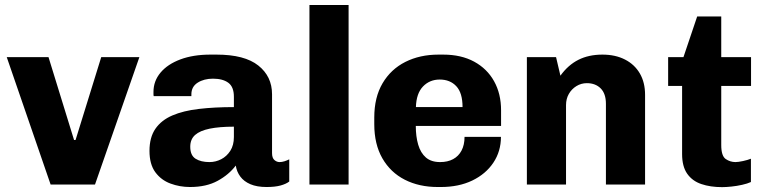

<svg xmlns="http://www.w3.org/2000/svg" viewBox="-20 -740 3067 770"><path d="M183 0 7 -511H174.5L277 -178.5H283L386 -511H539L361 0Z M742 10Q701 10 663.8 -3.8Q626.5 -17.5 603 -49.2Q579.5 -81 579.5 -135Q579.5 -189 603.2 -223.5Q627 -258 671.2 -277Q715.5 -296 778 -303.2Q840.5 -310.5 918 -310.5V-352Q918 -391.5 895.8 -408Q873.5 -424.5 834 -424.5Q798 -424.5 772.8 -408.5Q747.5 -392.5 747.5 -361.5V-354.5H596.5Q595.5 -357.5 595.5 -362.2Q595.5 -367 595.5 -371.5Q595.5 -415 623.8 -448.8Q652 -482.5 703.5 -501.8Q755 -521 823.5 -521H848.5Q961 -521 1016 -477.2Q1071 -433.5 1071 -362V-126Q1071 -106.5 1080.5 -98.2Q1090 -90 1101 -90Q1110.5 -90 1120.8 -93.2Q1131 -96.5 1140 -101V-12Q1127 -2 1104.8 4Q1082.5 10 1049 10Q1010.5 10 984.2 -1.2Q958 -12.5 943.8 -31.8Q929.5 -51 925.5 -76Q898 -39.5 852.8 -14.8Q807.5 10 742 10ZM820 -90Q845 -90 867.2 -101.5Q889.5 -113 903.8 -135.5Q918 -158 918 -190.5V-232Q860 -232 821 -224Q782 -216 762.5 -198.8Q743 -181.5 743 -151.5Q743 -117 764.2 -103.5Q785.5 -90 820 -90Z M1221 0V-720H1378V0Z M1735.5 10Q1661 10 1603.5 -19.2Q1546 -48.5 1513.5 -105Q1481 -161.5 1481 -242V-269Q1481 -349.5 1514.2 -406Q1547.5 -462.5 1605.8 -491.8Q1664 -521 1738.5 -521H1757.5Q1829.5 -521 1881.5 -492.8Q1933.5 -464.5 1961.5 -414.2Q1989.5 -364 1989.5 -297.5V-235H1647.5Q1647.5 -192.5 1657.2 -159.5Q1667 -126.5 1688.2 -108.2Q1709.5 -90 1745 -90Q1775.5 -90 1797.2 -101.8Q1819 -113.5 1831 -136.2Q1843 -159 1843 -191H1989Q1989 -133 1958.5 -87.5Q1928 -42 1874 -16Q1820 10 1748 10ZM1648 -310.5H1835Q1835 -367.5 1810 -394.2Q1785 -421 1743.5 -421Q1703 -421 1676.2 -393Q1649.5 -365 1648 -310.5Z M2093 0V-511H2210L2227.5 -436.5Q2258.5 -479.5 2299.8 -500.2Q2341 -521 2396 -521Q2448 -521 2486.5 -501.2Q2525 -481.5 2546 -445.5Q2567 -409.5 2567 -359.5V0H2410V-323.5Q2410 -364.5 2389 -385.5Q2368 -406.5 2333.5 -406.5Q2311 -406.5 2291.8 -394.8Q2272.5 -383 2261.2 -363.2Q2250 -343.5 2250 -318.5V0Z M2876 10.5Q2829 10.5 2792.8 -1.8Q2756.5 -14 2736 -43.2Q2715.5 -72.5 2715.5 -122V-395.5H2659.5V-511H2721L2776 -674H2872.5V-511H2992V-395.5H2872.5V-158.5Q2872.5 -114.5 2890.5 -102.2Q2908.5 -90 2929.5 -90Q2940.5 -90 2960 -94.2Q2979.5 -98.5 2991.5 -103.5V-10Q2977.5 -3.5 2956.2 1.2Q2935 6 2913.5 8.2Q2892 10.5 2876 10.5Z"/></svg>

Font: Chivo Medium
Style: Regular
Weight: 500
Designer: Hector Gatti
Foundry: Omnibus-Type
Version: Version 2.002